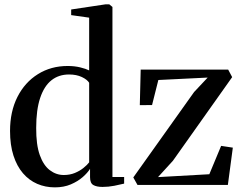

<svg xmlns="http://www.w3.org/2000/svg" viewBox="-20 -838 1099 870"><path d="M228.5 11Q185.5 11 148.5 -5Q111.5 -21 84 -53Q56.5 -85 41 -133Q25.5 -181 25.5 -244.5Q25.5 -332.5 59 -398.8Q92.5 -465 151.8 -502Q211 -539 286.5 -539Q317.5 -539 343.2 -532.8Q369 -526.5 384 -519V-758L302.5 -769.5V-795L459 -818.5H475L489.5 -806.5V-36H542.5V-6Q525 -1.5 498 3.8Q471 9 444.5 9Q418 9 403 0.5Q388 -8 388 -35V-73Q377 -55 354.8 -35.5Q332.5 -16 300.8 -2.5Q269 11 228.5 11ZM269 -45Q296.5 -45 319 -54.2Q341.5 -63.5 358.2 -77Q375 -90.5 384 -102.5V-463Q375 -477.5 350.8 -489Q326.5 -500.5 293 -500.5Q246 -500.5 213 -474.2Q180 -448 162 -394.2Q144 -340.5 144 -258.5Q143.5 -182.5 160.2 -135.5Q177 -88.5 205.8 -66.8Q234.5 -45 269 -45ZM921 -486.5 697.5 -475.5 669 -362 613.5 -361.5 617.5 -522.5H1014L1032 -488.5L763.5 -109.5L696 -35.5L928.5 -48.5L982 -177L1035 -169L1012.5 0H603L584 -34L859.5 -421Z"/></svg>

Font: Merriweather 96pt Medium
Style: Regular
Weight: 500
Version: Version 2.100